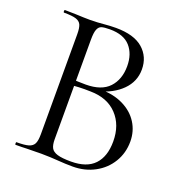

<svg xmlns="http://www.w3.org/2000/svg" viewBox="-117 -730 792 836"><g transform="rotate(20 279.0 -312.0)"><path d="M508 -184Q508 -131 482 -88Q456 -45 410.5 -20.5Q365 4 309 4Q276 4 237 1Q223 0 204 -1Q185 -2 162 -2L94 -1Q76 0 43 0Q41 0 41 -6Q41 -12 43 -12Q81 -12 99 -17.5Q117 -23 124 -37Q131 -51 131 -81V-544Q131 -574 124.5 -588Q118 -602 100 -607.5Q82 -613 45 -613Q42 -613 42 -619Q42 -625 45 -625L94 -624Q136 -622 162 -622Q180 -622 195.5 -623Q211 -624 222 -625Q254 -628 280 -628Q364 -628 406 -591.5Q448 -555 448 -496Q448 -440 407.5 -399.5Q367 -359 300 -342L311 -353Q369 -353 414 -331Q459 -309 483.5 -270.5Q508 -232 508 -184ZM195 -542V-346L163 -354Q206 -351 240 -351Q313 -351 348 -388.5Q383 -426 383 -488Q383 -544 352.5 -578.5Q322 -613 258 -613Q231 -613 219 -609Q207 -605 201 -590Q195 -575 195 -542ZM438 -159Q438 -235 393.5 -282Q349 -329 271 -330Q214 -332 166 -325L195 -336V-81Q195 -55 202.5 -41Q210 -27 231.5 -20.5Q253 -14 294 -14Q367 -14 402.5 -51.5Q438 -89 438 -159Z"/></g></svg>

Font: Cormorant
Style: Regular
Weight: 400
Designer: Christian Thalmann (Catharsis Fonts)
Foundry: Catharsis Fonts
Version: Version 4.000